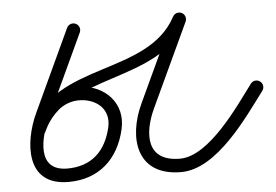

<svg xmlns="http://www.w3.org/2000/svg" viewBox="-46 -627 1024 713"><g transform="rotate(-5 466.5 -270.5)"><path d="M259.6 -557.7C247 -563.5 232.2 -558.1 226.3 -545.6C179 -443.9 131.7 -342.2 84.3 -240.6C35.4 -135.4 21.6 25 182 25C296.6 25 370.2 -44.2 395 -153.1C416.8 -248.5 347.7 -318.9 254.6 -323.6C254.6 -323.6 254.5 -323.6 254.4 -323.6C254.3 -323.6 254.3 -323.6 254.3 -323.6C163.2 -327 101.2 -264.2 65.3 -186.5C59.5 -173.9 65 -159.1 77.5 -153.3C90.1 -147.5 104.9 -153 110.7 -165.5C137.9 -224.4 182.4 -276.3 252.4 -273.7C252.4 -273.7 252.3 -273.7 252.2 -273.7C252.2 -273.7 252.1 -273.7 252.1 -273.7C314 -270.6 361.2 -229.4 346.3 -164.2C326.6 -78 273.2 -25 182 -25C65.9 -25 97.1 -149.6 129.7 -219.4C177 -321.1 224.3 -422.8 271.7 -524.4C277.5 -537 272.1 -551.8 259.6 -557.7ZM110.9 -166.1C110.9 -166.1 110.9 -166.1 110.9 -166.1C202.6 -377.3 549.5 -309.7 666.1 -529.2C672.6 -541.4 667.9 -556.6 655.7 -563C643.5 -569.5 628.4 -564.9 621.9 -552.7C510.7 -343.2 167.6 -422.4 65.1 -185.9C59.6 -173.3 65.4 -158.6 78.1 -153.1C90.7 -147.6 105.4 -153.4 110.9 -166.1ZM621.3 -551.5C621.3 -551.5 621.3 -551.5 621.3 -551.5C573.2 -448.2 525 -344.9 476.8 -241.6C418.4 -116.2 436.7 25 602 25C735.7 25 857.9 -156.4 928 -249.4C936.3 -260.5 934.1 -276.1 923 -284.4C912 -292.8 896.3 -290.6 888 -279.5C888 -279.5 888 -279.5 888 -279.5C831.5 -204.5 711.9 -25 602 -25C475.4 -25 479.6 -129.3 522.1 -220.4C570.3 -323.8 618.5 -427.1 666.7 -530.4C672.5 -542.9 667.1 -557.8 654.6 -563.6C642.1 -569.4 627.2 -564 621.3 -551.5Z"/></g></svg>

Font: FRB American Cursive Guidelines Semibold
Style: Italic
Weight: 600
Italic angle: -25°
Version: Version 2.0;Modular Font Editor K font №1